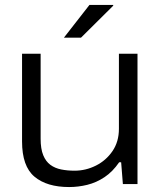

<svg xmlns="http://www.w3.org/2000/svg" viewBox="-20 -743 650 775"><path d="M259 12Q169 12 119 -30Q69 -72 69 -172V-526H144V-183Q144 -142 154.5 -116.5Q165 -91 183.5 -77.5Q202 -64 227 -59Q252 -54 281 -54Q326 -54 367 -74.5Q408 -95 434 -133Q460 -171 460 -223V-526H535V0H476L469 -88H461Q435 -50 402 -28Q369 -6 332.5 3Q296 12 259 12ZM238 -591 341 -723H437V-720L307 -591Z"/></svg>

Font: Archivo SemiExpanded Light
Style: Regular
Weight: 300
Width: 6
Designer: Hector Gatti
Foundry: Omnibus-Type
Version: Version 2.001